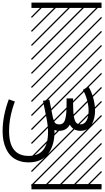

<svg xmlns="http://www.w3.org/2000/svg" viewBox="-238 -990 792 1453"><path d="M389.2 -309.6 430.2 -335.9Q452.6 -301.8 467 -251Q481.4 -200.2 481.4 -151.9Q481.4 -125 475.8 -99.9Q470.2 -74.7 458 -51.5Q445.8 -28.3 423.1 -14.2Q400.4 0 370.1 0Q315.9 0 290.5 -46.4Q264.6 0 210.9 0Q190.9 0 174.3 -6.8V9.3Q174.3 57.6 163.1 97.9Q151.9 138.2 129.2 170.4Q106.4 202.6 68.1 220.7Q29.8 238.8 -21 238.8Q-64 238.8 -98.4 225.6Q-132.8 212.4 -154.8 190.2Q-176.8 168 -191.4 137Q-206.1 106 -212.2 72.8Q-218.3 39.6 -218.3 2Q-218.3 -112.3 -171.4 -238.3L-125.5 -221.7Q-169.4 -103 -169.4 2Q-169.4 189.9 -21 189.9Q125.5 189.9 125.5 9.3Q125.5 -37.1 113.8 -96.7L87.4 -226.6L135.3 -236.3L161.1 -106.4L164.1 -94.7Q170.4 -68.4 180.2 -58.6Q189.9 -48.8 210.9 -48.8Q235.8 -48.8 247.6 -68.4Q259.3 -87.9 263.7 -137.7Q266.1 -168 266.1 -245.1H314.9Q314.9 -168 317.4 -137.7Q321.8 -87.9 333.5 -68.4Q345.2 -48.8 370.1 -48.8Q399.9 -48.8 416.3 -76.7Q432.6 -104.5 432.6 -151.9Q432.6 -191.4 419.7 -236.8Q406.7 -282.2 389.2 -309.6ZM0 402.8H530.3V442.9H0ZM0 -970.2H530.3V-930.2H0ZM526.9 410.6 533.7 417.5 525.4 425.8 518.6 418.9ZM526.9 304.7 533.7 311.5 419.4 425.8 412.6 418.9ZM526.9 198.7 533.7 205.6 313.5 425.8 306.6 418.9ZM526.9 92.3 533.7 99.1 207.5 425.8 200.7 418.9ZM526.9 -13.2 533.7 -6.3 101.6 425.8 94.7 418.9ZM526.9 -119.1 533.7 -112.3 3.4 418 -3.4 411.1ZM526.9 -225.6 533.7 -218.8 3.4 311.5 -3.4 304.7ZM526.9 -331.5 533.7 -324.7 3.4 205.6 -3.4 198.7ZM526.9 -438 533.7 -431.2 3.4 99.1 -3.4 92.3ZM526.9 -543.5 533.7 -536.6 3.4 -6.3 -3.4 -13.2ZM526.9 -649.4 533.7 -642.6 3.4 -112.3 -3.4 -119.1ZM526.9 -755.9 533.7 -749 3.4 -218.8 -3.4 -225.6ZM526.9 -861.8 533.7 -855 3.4 -324.7 -3.4 -331.5ZM516.6 -958 523.4 -951.2 3.4 -431.2 -3.4 -438ZM411.1 -958 418 -951.2 3.4 -536.6 -3.4 -543.5ZM305.2 -958 312 -951.2 3.4 -642.6 -3.4 -649.4ZM198.7 -958 205.6 -951.2 3.4 -749 -3.4 -755.9ZM92.3 -958 99.1 -951.2 3.4 -855 -3.4 -861.8Z"/></svg>

Font: AzarMehrMSRS3
Style: Regular
Weight: 1
Designer: Amin Abedi
Version: Version 1.00